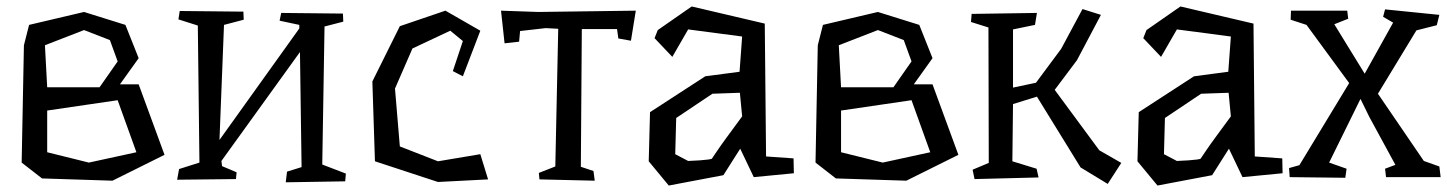

<svg xmlns="http://www.w3.org/2000/svg" viewBox="-20 -549 4477 594"><path d="M489 -70 328 10 110 3 47 -46 54 -409 70 -472 240 -512 368 -472 409 -369 351 -288H409ZM240 -456 119 -409 126 -279H184H288L344 -359L320 -425ZM402 -78 344 -239 126 -207V-78L255 -46Z M597 -46 592 -470 532 -489 536 -515 733 -513 734 -488 673 -472 659 -116 906 -461V-472L845 -485L850 -509L1041 -507L1042 -482L984 -467L977 -40L1050 -12L1048 12L864 15L868 -18L913 -32L908 -388L665 -51L667 -35L712 -16L710 5L528 7L534 -26Z M1490 6 1335 14 1140 -50 1132 -297 1217 -468 1358 -516 1466 -454 1412 -313 1381 -329 1412 -422 1373 -454 1256 -399 1202 -275 1217 -96 1335 -50 1466 -72Z M1947 -516 1932 -423 1893 -430 1889 -459H1780L1777 -33L1816 -20L1820 10L1649 6L1647 -14L1698 -34L1707 -460L1668 -462L1589 -453L1586 -420L1541 -415L1530 -516L1645 -512Z M2184 -259 2072 -184 2069 -72 2109 -51Q2129 -52 2146 -53Q2160 -54 2171.5 -55.5Q2183 -57 2183 -59Q2183 -59 2187 -65Q2191 -71 2197.5 -80.5Q2204 -90 2212 -101.5Q2220 -113 2229 -125Q2249 -153 2276 -189L2269 -262ZM2120 -529 2346 -476 2350 -65 2435 -59 2436 -13 2312 -1 2270 -89 2218 -7 2049 25 1987 -50 1991 -202 2162 -313 2268 -327 2276 -436 2109 -458 2060 -373 2005 -431 2015 -456Z M2945 -70 2784 10 2566 3 2503 -46 2510 -409 2526 -472 2696 -512 2824 -472 2865 -369 2807 -288H2865ZM2696 -456 2575 -409 2582 -279H2640H2744L2800 -359L2776 -425ZM2858 -78 2800 -239 2582 -207V-78L2711 -46Z M3449 -45 3407 20 3323 -31 3188 -250 3114 -227 3112 -50 3187 -27 3193 0 2995 5 2989 -24 3039 -45 3038 -464 2984 -481 2986 -506 3188 -509 3182 -472 3114 -458V-278L3185 -293L3263 -398L3329 -521L3386 -503L3312 -363L3243 -271L3381 -84Z M3696 -259 3584 -184 3581 -72 3621 -51Q3641 -52 3658 -53Q3672 -54 3683.5 -55.5Q3695 -57 3695 -59Q3695 -59 3699 -65Q3703 -71 3709.5 -80.5Q3716 -90 3724 -101.5Q3732 -113 3741 -125Q3761 -153 3788 -189L3781 -262ZM3632 -529 3858 -476 3862 -65 3947 -59 3948 -13 3824 -1 3782 -89 3730 -7 3561 25 3499 -50 3503 -202 3674 -313 3780 -327 3788 -436 3621 -458 3572 -373 3517 -431 3527 -456Z M4437 -1H4268L4265 -27L4297 -39L4217 -186L4189 -243L4092 -46L4146 -27L4142 1L3970 -1L3968 -29L4000 -38L4154 -292L4022 -472L3973 -488L3974 -516H4148L4151 -491L4108 -474L4202 -321L4290 -479L4259 -497L4265 -520L4433 -503L4425 -471L4362 -455L4243 -259L4385 -51L4433 -34Z"/></svg>

Font: Underdog
Style: Regular
Weight: 400
Designer: Sergey Steblina
Foundry: Sergey Steblina, Jovanny Lemonad
Version: Version 1.001; ttfautohint (v0.9)